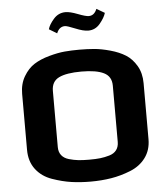

<svg xmlns="http://www.w3.org/2000/svg" viewBox="-58 -909 844 970"><g transform="rotate(-5 364.0 -423.5)"><path d="M672 -462C672 -496 664.7 -525.5 650 -550.5C635.3 -575.5 617.3 -594.7 596 -608C574.7 -621.3 549 -632.2 519 -640.5C489 -648.8 462.2 -654 438.5 -656C414.8 -658 389.7 -659 363 -659C337 -659 312.3 -658 289 -656C265.7 -654 239 -648.8 209 -640.5C179 -632.2 153.5 -621.3 132.5 -608C111.5 -594.7 93.5 -575.3 78.5 -550C63.5 -524.7 56 -495.3 56 -462V-178C56 -138.7 66.2 -105.7 86.5 -79C106.8 -52.3 134.2 -33 168.5 -21C202.8 -9 235.2 -0.8 265.5 3.5C295.8 7.8 328.3 10 363 10C399.7 10 434.3 7.3 467 2C499.7 -3.3 532.3 -12.5 565 -25.5C597.7 -38.5 623.7 -58 643 -84C662.3 -110 672 -141.3 672 -178ZM516 -178C516 -161.3 511.8 -147.5 503.5 -136.5C495.2 -125.5 483 -117.7 467 -113C451 -108.3 435.5 -105.2 420.5 -103.5C405.5 -101.8 387 -101 365 -101C343 -101 324.5 -101.8 309.5 -103.5C294.5 -105.2 278.8 -108.3 262.5 -113C246.2 -117.7 233.7 -125.5 225 -136.5C216.3 -147.5 212 -161.3 212 -178V-463C212 -495 224.7 -517.2 250 -529.5C275.3 -541.8 313.3 -548 364 -548C414 -548 451.8 -541.7 477.5 -529C503.2 -516.3 516 -494.3 516 -463ZM426 -824C415.3 -824 397.2 -829 371.5 -839C345.8 -849 325.3 -854 310 -854C286 -854 265.8 -844.7 249.5 -826C233.2 -807.3 223 -790.3 219 -775L259 -751C267.7 -773 281.7 -784 301 -784C308.3 -784 325.3 -778.5 352 -767.5C378.7 -756.5 400.3 -751 417 -751C441 -751 461 -760.7 477 -780C493 -799.3 503.3 -817 508 -833L467 -857C458.3 -835 444.7 -824 426 -824Z"/></g></svg>

Font: Play
Style: Bold
Weight: 700
Designer: Jonas Hecksher
Foundry: Jonas Hecksher, Playtypeª, e-types AS
Version: Version 1.002